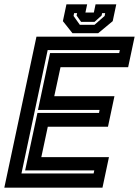

<svg xmlns="http://www.w3.org/2000/svg" viewBox="-37 -870 644 890"><path d="M-17 0 132 -700H587L557 -558.5H243.5L214.5 -424H493.5L463.5 -282.5H184.5L154.5 -141.5H468L438 0ZM62.5 -66H397L400 -80H79.5L136.5 -346.5H422L424.5 -360.5H139L195 -624H515.5L518.5 -638H184ZM299 -716 254.5 -772 271 -850H367L359 -812H398L406 -850H502L485.5 -772L418 -716ZM333 -755H401L448 -796L450.5 -809H436.5L434 -798L401 -768.5H339L318 -798L320.5 -809H306.5L304 -796Z"/></svg>

Font: Tourney
Style: Bold Italic
Weight: 700
Italic angle: -12°
Version: Version 1.015